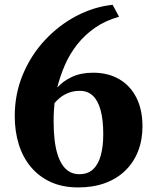

<svg xmlns="http://www.w3.org/2000/svg" viewBox="-20 -784 662 820"><path d="M314 16.5Q247.5 16.5 197 -6.5Q146.5 -29.5 112 -70.8Q77.5 -112 60.2 -167.5Q43 -223 43 -288Q43 -383.5 77.8 -466.2Q112.5 -549 172 -612.8Q231.5 -676.5 306.2 -715.8Q381 -755 461 -763.5L488.5 -712.5Q429.5 -696 385.5 -665.2Q341.5 -634.5 309.8 -594.2Q278 -554 257.5 -507Q237 -460 224.5 -410Q249 -437.5 287.2 -455.5Q325.5 -473.5 378 -473.5Q441 -473.5 488.5 -446.2Q536 -419 562.2 -367.5Q588.5 -316 588.5 -244Q588.5 -186.5 569.8 -138.5Q551 -90.5 515.5 -55.8Q480 -21 429 -2.2Q378 16.5 314 16.5ZM321.5 -396Q294 -396 272.8 -387.5Q251.5 -379 236.8 -367Q222 -355 213 -344Q211.5 -329.5 210.2 -310.5Q209 -291.5 209 -265.5Q209 -223.5 213 -188.2Q217 -153 225.5 -125.5Q234 -98 247 -79Q260 -60 277.8 -50Q295.5 -40 318.5 -40Q355 -40 377.5 -61Q400 -82 410.5 -120.5Q421 -159 421 -210.5Q421 -272 409.8 -313.2Q398.5 -354.5 376.5 -375.2Q354.5 -396 321.5 -396Z"/></svg>

Font: Merriweather 48pt ExtraBold
Style: Regular
Weight: 800
Version: Version 2.100